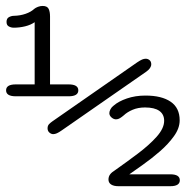

<svg xmlns="http://www.w3.org/2000/svg" viewBox="-20 -642 659 662"><path d="M34.5 -310Q1 -310 1 -330.5Q1 -351 34.5 -351H99.5V-565.5Q86 -556 66.5 -551.2Q47 -546.5 27.5 -546.5Q18.5 -546.5 10.5 -550.8Q2.5 -555 2.5 -566.5Q2.5 -578.5 11 -583Q19.5 -587.5 28.5 -587.5Q50 -588 68.5 -594.5Q87 -601 97.5 -611Q103 -615.5 111 -618.5Q119 -621.5 127 -621.5Q142.5 -621.5 147.5 -611.8Q152.5 -602 152.5 -585V-351H216.5Q250 -351 250 -330.5Q250 -310 216.5 -310ZM163.5 -179.5Q156.5 -179.5 150.2 -185Q144 -190.5 144 -199.5Q144 -208.5 149 -213.8Q154 -219 160.5 -223.5L453 -427Q463.5 -434 470 -436.8Q476.5 -439.5 482.5 -439.5Q490 -439.5 495.8 -434.5Q501.5 -429.5 501.5 -420.5Q501.5 -407 484.5 -395L193 -192.5Q183 -185.5 176.2 -182.5Q169.5 -179.5 163.5 -179.5ZM599.5 -227Q599.5 -200 580 -172.8Q560.5 -145.5 531.8 -120.5Q503 -95.5 474 -75Q445 -54.5 426 -41H567Q600 -41 600 -20.5Q600 0 567 0H388.5Q372 0 363 -6Q354 -12 354 -23Q354 -33 359.5 -40.5Q365 -48 376.5 -55Q415.5 -82.5 454.5 -111.8Q493.5 -141 519.8 -170.2Q546 -199.5 546 -225.5Q546 -248 529.2 -259.8Q512.5 -271.5 480 -271.5Q456 -271.5 437.2 -263.5Q418.5 -255.5 407 -244.5Q400 -238.5 393.5 -234.5Q387 -230.5 380 -230.5Q372 -230.5 364.5 -237Q357 -243.5 357 -252Q357 -258 361 -265.5Q365 -273 372 -278Q388.5 -292.5 417.5 -302.5Q446.5 -312.5 481.5 -312.5Q537.5 -312.5 568.5 -291.2Q599.5 -270 599.5 -227Z"/></svg>

Font: Sono ExtraLight Monospace
Style: Regular
Weight: 400
Version: Version 2.112